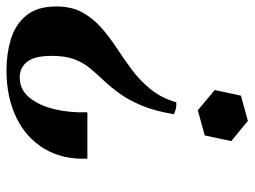

<svg xmlns="http://www.w3.org/2000/svg" viewBox="-142 -438 768 579"><g transform="rotate(90 241.5 -149.0)"><path d="M186 175Q223 175 247 145.5Q271 116 282 69.5Q293 23 291 -29H431Q434 45 401.5 100Q369 155 307.5 185Q246 215 164 215Q114 215 70 201.5Q26 188 -1 155Q-28 122 -28 65Q-28 19 -10.5 -13Q7 -45 35 -70Q63 -95 96 -116.5Q129 -138 162 -162.5Q195 -187 221.5 -219.5Q248 -252 261 -297Q270 -298 279 -296Q288 -294 297 -290Q287 -231 270.5 -192Q254 -153 234 -125.5Q214 -98 194.5 -77.5Q175 -57 158 -36.5Q141 -16 131 11Q121 38 121 78Q121 131 139 153Q157 175 186 175ZM285 -362 224 -413 241 -492 317 -513 378 -463 361 -383Z"/></g></svg>

Font: Poltawski Nowy SemiBold
Style: Italic
Weight: 600
Italic angle: -12°
Version: Version 1.001;gftools[0.9.25]